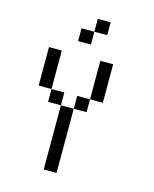

<svg xmlns="http://www.w3.org/2000/svg" viewBox="-113 -826 726 903"><g transform="rotate(15 250.0 -375.0)"><path d="M312.5 -562.5H375V-375H312.5ZM250 -375H312.5V-312.5H250ZM187.5 -312.5H250V0H187.5ZM125 -375H187.5V-312.5H125ZM62.5 -562.5H125V-375H62.5ZM187.5 -687.5H250V-625H187.5ZM250 -750H312.5V-687.5H250Z"/></g></svg>

Font: Pixel Operator Mono
Style: Regular
Weight: 400
Monospace: yes
Designer: Jayvee Enaguas (HarvettFox96)
Version: 2016.04.25